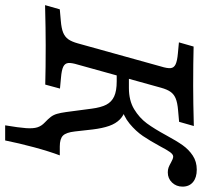

<svg xmlns="http://www.w3.org/2000/svg" viewBox="-42 -583 775 737"><g transform="rotate(90 345.5 -214.5)"><path d="M-3.3 0 12.8 -56.5 56.7 -60.4Q86.1 -62.8 102.3 -69.5Q118.6 -76.3 127.8 -89.2Q137 -102.2 143.5 -125.8L232.3 -445.2Q239.6 -468.8 238.5 -481.8Q237.3 -494.7 224 -501Q210.6 -507.4 181.3 -509.9L139.6 -513.8L155.7 -570.2Q217.7 -568.5 304.5 -568.5H307.3H307Q368.1 -568.5 460.7 -571L444.6 -514.5L400.7 -510.6Q371.3 -508.2 355 -501.4Q338.8 -494.7 329.6 -481.7Q320.3 -468.8 313.8 -445.2L225.1 -125.8Q217.8 -102.1 218.9 -89.2Q220 -76.3 233 -69.9Q246 -63.5 275.3 -61.1L317 -57.2L301.7 -0.7Q239.7 -2.4 152.9 -2.4H149.3H150.4Q89.2 -2.4 -3.3 0ZM447.4 1.3Q433.4 -11.9 425.6 -22.2Q417.8 -32.6 414 -45.9Q410.1 -59.1 407 -81.4L394.1 -179Q389.5 -214.4 378.9 -235Q368.2 -255.6 347 -265.3Q325.8 -275 289.1 -275H256L268.9 -321.8H314.6Q362.7 -321.8 396 -341.8Q429.2 -361.9 450.5 -390.7Q471.7 -419.6 496.6 -465.5Q517.7 -504.5 534.3 -528Q550.8 -551.4 574 -566.8Q597.2 -582.3 628.3 -582.3Q658.7 -582.3 676 -567.8Q693.4 -553.3 693.4 -527.7Q693.4 -503.8 677.7 -487.4Q662.1 -471.1 638.9 -471.1Q628 -471.1 619.9 -474.1Q611.9 -477.1 600.4 -483.6Q594.7 -486.9 588.7 -489.3Q582.7 -491.8 578 -491.8Q569.8 -491.8 560.9 -479.7Q552.1 -467.6 538.3 -441.1Q517.4 -402.7 499 -375.5Q480.5 -348.4 451.6 -324.4Q422.6 -300.4 384 -291.8L394 -310.5Q419.4 -302.7 435.4 -287.1Q451.4 -271.4 460.3 -246.1Q469.2 -220.9 473.9 -183.1L481.6 -114.5Q485.4 -80.9 497.6 -68.7Q509.8 -56.5 539.5 -56.5H573.4Q558.1 -16.1 542.3 42.3Q526.6 100.8 516.1 153.2H458.1Q467 100.3 468.9 72.9Q470.8 45.5 465.8 29.7Q460.8 13.9 447.4 1.3Z"/></g></svg>

Font: Playfair Micro SmCond SmLight
Style: Italic
Weight: 360
Width: 4
Italic angle: -15.6°
Designer: Claus Eggers Sørensen
Foundry: Claus Eggers Sørensen
Version: Version 2.203;Glyphs 3.3 (3326)